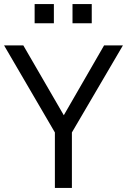

<svg xmlns="http://www.w3.org/2000/svg" viewBox="-24 -928 627 948"><path d="M147 -908H242V-813H147ZM334 -908H429V-813H334ZM291 -359 490 -704H583L331 -274V0H247V-274L-4 -704H91Z"/></svg>

Font: CBA Beacon Sans
Style: Regular
Weight: 400
Designer: Wei Huang
Foundry: Wei Huang
Version: Version 1.002